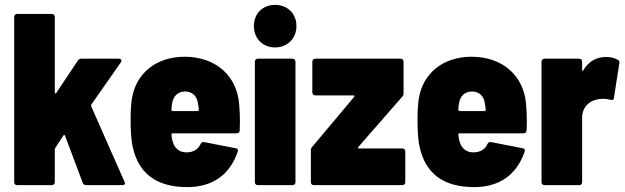

<svg xmlns="http://www.w3.org/2000/svg" viewBox="-20 -757 2556 785"><path d="M50 0H192C199 0 204 -5 204 -12V-146C204 -148 205 -150 206 -152L239 -203C241 -206 245 -206 246 -202L318 -10C320 -4 325 0 332 0H480C487 0 491 -3 491 -8C491 -10 490 -12 489 -14L353 -322C352 -324 352 -327 353 -329L474 -502C479 -510 476 -517 466 -517H312C306 -517 301 -514 298 -509L210 -377C208 -373 204 -375 204 -379V-688C204 -695 199 -700 192 -700H50C43 -700 38 -695 38 -688V-12C38 -5 43 0 50 0Z M958 -329C950 -444 865 -525 735 -525C617 -525 535 -456 519 -352C516 -331 514 -301 514 -275C514 -229 515 -190 523 -155C546 -51 616 8 746 8C849 8 920 -43 952 -137C955 -145 951 -150 943 -151L815 -176C808 -177 803 -175 800 -168C790 -146 770 -134 742 -134C712 -134 693 -152 686 -179C683 -188 682 -197 681 -207C681 -210 683 -212 686 -212H948C955 -212 960 -216 960 -224C960 -234 961 -245 961 -258C961 -281 960 -307 958 -329ZM737 -383C766 -383 785 -364 789 -336C791 -327 792 -318 793 -308C793 -305 791 -303 788 -303H686C683 -303 681 -305 681 -308C681 -318 682 -327 684 -336C689 -364 707 -383 737 -383Z M1105 -563C1155 -563 1192 -600 1192 -650C1192 -702 1155 -737 1105 -737C1054 -737 1018 -702 1018 -650C1018 -600 1054 -563 1105 -563ZM1034 0H1176C1183 0 1188 -5 1188 -12V-505C1188 -512 1183 -517 1176 -517H1034C1027 -517 1022 -512 1022 -505V-12C1022 -5 1027 0 1034 0Z M1263 0H1625C1632 0 1637 -5 1637 -12V-138C1637 -145 1632 -150 1625 -150H1448C1444 -150 1442 -152 1445 -156L1624 -361C1628 -365 1630 -369 1630 -375V-505C1630 -512 1625 -517 1618 -517H1269C1262 -517 1257 -512 1257 -505V-379C1257 -372 1262 -367 1269 -367H1425C1429 -367 1431 -365 1428 -361L1256 -156C1252 -152 1251 -148 1251 -142V-12C1251 -5 1256 0 1263 0Z M2131 -329C2123 -444 2038 -525 1908 -525C1790 -525 1708 -456 1692 -352C1689 -331 1687 -301 1687 -275C1687 -229 1688 -190 1696 -155C1719 -51 1789 8 1919 8C2022 8 2093 -43 2125 -137C2128 -145 2124 -150 2116 -151L1988 -176C1981 -177 1976 -175 1973 -168C1963 -146 1943 -134 1915 -134C1885 -134 1866 -152 1859 -179C1856 -188 1855 -197 1854 -207C1854 -210 1856 -212 1859 -212H2121C2128 -212 2133 -216 2133 -224C2133 -234 2134 -245 2134 -258C2134 -281 2133 -307 2131 -329ZM1910 -383C1939 -383 1958 -364 1962 -336C1964 -327 1965 -318 1966 -308C1966 -305 1964 -303 1961 -303H1859C1856 -303 1854 -305 1854 -308C1854 -318 1855 -327 1857 -336C1862 -364 1880 -383 1910 -383Z M2458 -524C2414 -524 2384 -502 2365 -470C2363 -466 2360 -467 2360 -472V-505C2360 -512 2355 -517 2348 -517H2206C2199 -517 2194 -512 2194 -505V-12C2194 -5 2199 0 2206 0H2348C2355 0 2360 -5 2360 -12V-277C2360 -316 2387 -343 2417 -349C2426 -352 2436 -353 2446 -353C2457 -353 2468 -351 2476 -349C2484 -347 2489 -348 2490 -357L2512 -497C2513 -503 2512 -508 2507 -512C2496 -518 2481 -524 2458 -524Z"/></svg>

Font: Barlow Semi Condensed ExtraBold
Style: Regular
Weight: 800
Width: 4
Designer: Jeremy Tribby
Foundry: Tribby Type
Version: Version 1.422;hotconv 1.0.109;makeotfexe 2.5.65596